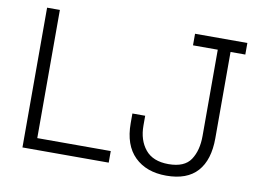

<svg xmlns="http://www.w3.org/2000/svg" viewBox="-77 -816 1288 947"><g transform="rotate(10 567.5 -343.0)"><path d="M518 0H86V-700H150V-58H518ZM808 14Q708 14 649.5 -43.5Q591 -101 591 -210V-259H655V-210Q655 -137 693 -90.5Q731 -44 809 -44Q889 -44 920 -90.5Q951 -137 951 -210V-642H827V-700H1089V-642H1015V-210Q1015 -101 963.5 -43.5Q912 14 808 14Z"/></g></svg>

Font: Space Grotesk Variable Light
Style: Regular
Weight: 300
Designer: Florian Karsten
Foundry: Florian Karsten
Version: Version 2.000